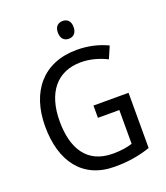

<svg xmlns="http://www.w3.org/2000/svg" viewBox="-164 -1026 989 1147"><g transform="rotate(-20 330.5 -452.5)"><path d="M370 -915C341 -915 320 -897 320 -859C320 -821 341 -802 370 -802C399 -802 420 -821 420 -859C420 -897 399 -915 370 -915ZM371 -377V-299H507V-84C474 -74 436 -67 383 -67C216 -67 149 -188 149 -357C149 -539 236 -646 388 -646C447 -646 504 -629 552 -605L585 -681C529 -708 463 -724 390 -724C175 -724 57 -577 57 -358C57 -137 162 10 367 10C454 10 524 -2 594 -26V-377Z"/></g></svg>

Font: Noto Sans Myanmar UI SemiCondensed
Style: Regular
Weight: 400
Width: 4
Designer: Monotype Design Team
Foundry: Monotype Imaging Inc.
Version: Version 2.103